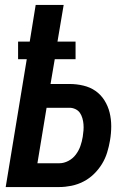

<svg xmlns="http://www.w3.org/2000/svg" viewBox="-20 -755 540 775"><path d="M3 0 88 -516H53V-587H100L124 -735H237L212 -587H285V-516H201L184 -416H261Q289 -416 316.5 -409.5Q344 -403 365.5 -388Q387 -373 401.5 -350Q416 -327 422.5 -300.5Q429 -274 429 -245.5Q429 -217 424 -188Q420 -164 412.5 -139.5Q405 -115 391.5 -93Q378 -71 359 -52.5Q340 -34 316.5 -22Q293 -10 268 -5Q243 0 219 0ZM131 -96H219Q238 -96 256 -105.5Q274 -115 286 -131Q298 -147 304.5 -165.5Q311 -184 314 -203Q316 -216 317 -228.5Q318 -241 317 -253.5Q316 -266 312.5 -278Q309 -290 302.5 -299.5Q296 -309 284.5 -314.5Q273 -320 261 -320H168Z"/></svg>

Font: Iosevka Curly Oblique
Style: Bold
Weight: 700
Italic angle: -9°
Monospace: yes
Designer: Belleve Invis
Foundry: Belleve Invis
Version: Version 11.1.0; ttfautohint (v1.8.3)